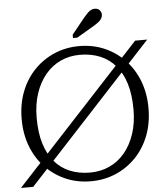

<svg xmlns="http://www.w3.org/2000/svg" viewBox="-61 -967 897 1033"><g transform="rotate(-5 388.0 -450.0)"><path d="M388 -673Q331 -673 283.5 -651Q236 -629 201 -587Q166 -545 146.5 -486.5Q127 -428 127 -355Q127 -275 145 -216Q163 -157 197 -117Q231 -77 279.5 -57Q328 -37 388 -37Q445 -37 493 -59Q541 -81 576 -123Q611 -165 630.5 -223.5Q650 -282 650 -355Q650 -435 632 -494Q614 -553 579.5 -593Q545 -633 496.5 -653Q448 -673 388 -673ZM388 10Q316 10 254 -16.5Q192 -43 145 -91.5Q98 -140 72 -207Q46 -274 46 -355Q46 -436 72 -503Q98 -570 145 -618.5Q192 -667 254 -693.5Q316 -720 388 -720Q461 -720 523 -693.5Q585 -667 632 -618.5Q679 -570 705 -503Q731 -436 731 -355Q731 -274 705 -207Q679 -140 632 -91.5Q585 -43 523 -16.5Q461 10 388 10ZM10 13 691 -723H756L76 13ZM430 -872 359 -784V-766H382L472 -819Q489 -829 501 -838Q513 -847 519 -857.5Q525 -868 525 -878Q525 -892 515.5 -902.5Q506 -913 489 -913Q478 -913 468.5 -908Q459 -903 450 -894Q441 -885 430 -872Z"/></g></svg>

Font: Roboto Serif 36pt Light
Style: Regular
Weight: 300
Designer: Greg Gazdowicz
Foundry: Commercial Type
Version: Version 1.008